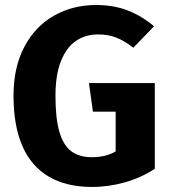

<svg xmlns="http://www.w3.org/2000/svg" viewBox="-20 -730 684 767"><path d="M363.4 -710Q435.2 -710 491.7 -687.6Q548.2 -665.2 595.2 -625L512.8 -539.4Q475.8 -567.6 444.2 -580Q412.6 -592.4 371.4 -592.4Q320.8 -592.4 282.9 -566.3Q245 -540.2 223.3 -485.5Q201.6 -430.8 201.6 -346.8Q201.6 -256.6 217.4 -202.9Q233.2 -149.2 265.1 -125.6Q297 -102 347 -102Q373.4 -102 397 -107.4Q420.6 -112.8 442 -125V-284H351.2L335.4 -398.2H598.4V-55.6Q545.4 -20.8 480.2 -2Q415 16.8 347.8 16.8Q244.4 16.8 174.3 -24.7Q104.2 -66.2 69.1 -147.4Q34 -228.6 34 -347.4Q34 -461.2 77.4 -543.2Q120.8 -625.2 196 -667.6Q271.2 -710 363.4 -710Z"/></svg>

Font: Firava
Style: Regular
Weight: 400
Designer: Carrois Corporate & Edenspiekermann AG
Foundry: Greg Finn Gibson
Version: Version 5.000